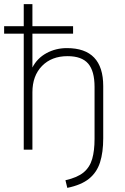

<svg xmlns="http://www.w3.org/2000/svg" viewBox="-27 -725 606 930"><path d="M299 185 290 148Q348 135 378 110Q408 85 419.5 45Q431 5 431 -52V-304Q431 -381 400 -417Q369 -453 300 -453Q223 -453 176.5 -405.5Q130 -358 130 -278V0H88V-562H-7V-598H88V-705H130V-598H327V-562H130V-398Q153 -443 198 -467.5Q243 -492 297 -492Q473 -492 473 -308V-55Q473 13 457.5 61.5Q442 110 404.5 140.5Q367 171 299 185Z"/></svg>

Font: Nunito Sans ExtraLight
Style: Regular
Weight: 200
Designer: Vernon Adams
Foundry: Vernon Adams
Version: Version 3.006; ttfautohint (v1.8.3)